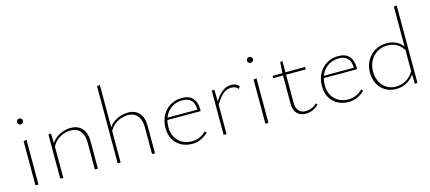

<svg xmlns="http://www.w3.org/2000/svg" viewBox="-54 -1206 3821 1705"><g transform="rotate(-15 1856.0 -353.0)"><path d="M110 0V-407L138 -410V0ZM124 -556Q112 -556 104.5 -564Q97 -572 97 -583Q97 -595 104.5 -602.5Q112 -610 124 -610Q136 -610 144 -602.5Q152 -595 152 -583Q152 -572 144 -564Q136 -556 124 -556Z M656 0V-247Q656 -315 625 -352.5Q594 -390 536 -390Q506 -390 471.5 -378.5Q437 -367 407 -341Q377 -315 360 -272L346 -283Q365 -330 398.5 -358.5Q432 -387 471 -399.5Q510 -412 544 -412Q588 -412 619 -393Q650 -374 667 -339Q684 -304 684 -253V0ZM338 0V-406L362 -410L366 -300V0Z M1182 0V-247Q1182 -315 1150.5 -352.5Q1119 -390 1062 -390Q1031 -390 997 -378.5Q963 -367 933 -341Q903 -315 885 -272L872 -283Q890 -330 924 -358.5Q958 -387 997 -399.5Q1036 -412 1070 -412Q1135 -412 1172 -370.5Q1209 -329 1209 -253V0ZM866 0V-709L893 -713V0Z M1553 5Q1495 5 1450.5 -19.5Q1406 -44 1381.5 -88Q1357 -132 1357 -190Q1357 -258 1384.5 -307.5Q1412 -357 1458.5 -385Q1505 -413 1565 -413Q1633 -413 1665.5 -375.5Q1698 -338 1698 -274Q1698 -270 1698 -265.5Q1698 -261 1697 -257H1673V-274Q1673 -334 1645.5 -363Q1618 -392 1565 -392Q1512 -392 1471 -367Q1430 -342 1407 -297.5Q1384 -253 1384 -193Q1384 -114 1431.5 -66Q1479 -18 1556 -18Q1590 -18 1623 -31Q1656 -44 1687 -74L1700 -57Q1675 -35 1650.5 -21Q1626 -7 1602 -1Q1578 5 1553 5ZM1381 -257 1386 -277H1691V-257Z M1840 0V-407L1864 -410L1867 -288V0ZM1862 -261 1853 -275Q1886 -340 1927 -376Q1968 -412 2020 -412Q2042 -412 2059.5 -404Q2077 -396 2090 -381L2077 -359Q2066 -373 2049.5 -380.5Q2033 -388 2013 -388Q1968 -388 1931.5 -354.5Q1895 -321 1862 -261Z M2224 0V-407L2252 -410V0ZM2238 -556Q2226 -556 2218.5 -564Q2211 -572 2211 -583Q2211 -595 2218.5 -602.5Q2226 -610 2238 -610Q2250 -610 2258 -602.5Q2266 -595 2266 -583Q2266 -572 2258 -564Q2250 -556 2238 -556Z M2596 7Q2562 7 2537 -7Q2512 -21 2499 -48Q2486 -75 2486 -111V-387L2493 -495L2514 -498V-115Q2514 -67 2536.5 -41Q2559 -15 2601 -15Q2628 -15 2654 -25.5Q2680 -36 2704 -59L2715 -45Q2687 -17 2656.5 -5Q2626 7 2596 7ZM2695 -373H2395L2396 -394L2695 -396Z M2991 5Q2933 5 2888.5 -19.5Q2844 -44 2819.5 -88Q2795 -132 2795 -190Q2795 -258 2822.5 -307.5Q2850 -357 2896.5 -385Q2943 -413 3003 -413Q3071 -413 3103.5 -375.5Q3136 -338 3136 -274Q3136 -270 3136 -265.5Q3136 -261 3135 -257H3111V-274Q3111 -334 3083.5 -363Q3056 -392 3003 -392Q2950 -392 2909 -367Q2868 -342 2845 -297.5Q2822 -253 2822 -193Q2822 -114 2869.5 -66Q2917 -18 2994 -18Q3028 -18 3061 -31Q3094 -44 3125 -74L3138 -57Q3113 -35 3088.5 -21Q3064 -7 3040 -1Q3016 5 2991 5ZM2819 -257 2824 -277H3129V-257Z M3427 3Q3371 3 3328 -23Q3285 -49 3261.5 -94.5Q3238 -140 3238 -197Q3238 -259 3265.5 -307.5Q3293 -356 3340 -384Q3387 -412 3447 -412Q3482 -412 3512.5 -402Q3543 -392 3568 -371.5Q3593 -351 3609 -319L3599 -302Q3575 -346 3536.5 -368.5Q3498 -391 3449 -391Q3397 -391 3355.5 -366.5Q3314 -342 3290.5 -298.5Q3267 -255 3267 -199Q3267 -147 3287.5 -106Q3308 -65 3345 -41.5Q3382 -18 3431 -18Q3477 -18 3521 -41Q3565 -64 3597 -119L3611 -108Q3589 -71 3561 -46.5Q3533 -22 3499.5 -9.5Q3466 3 3427 3ZM3598 2 3595 -97V-709L3622 -713V-2Z"/></g></svg>

Font: Ysabeau Office Thin
Style: Regular
Weight: 250
Designer: Christian Thalmann (Catharsis Fonts)
Version: Version 2.001;gftools[0.9.30]; featfreeze: tnum,lnum,ss02